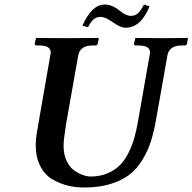

<svg xmlns="http://www.w3.org/2000/svg" viewBox="-20 -813 847 845"><path d="M638.2 -568.8Q640.1 -576.7 640.1 -582Q640.1 -612.8 590.8 -612.8H577.1Q570.3 -612.8 569.8 -621.1L575.2 -645L577.1 -646Q652.3 -645 690.9 -645Q690.9 -645 805.2 -646L807.1 -645L803.2 -621.1Q801.3 -613.3 793 -612.8H778.8Q724.6 -612.8 716.8 -568.8L668 -293Q658.2 -235.8 644.5 -192.4Q630.9 -148.9 606.4 -108.9Q582 -68.8 548.6 -43.5Q515.1 -18.1 465.1 -2.9Q415 12.2 350.1 12.2Q313 12.2 279.5 4.2Q246.1 -3.9 212.2 -22.9Q178.2 -42 157.7 -81.1Q137.2 -120.1 137.2 -174.8Q137.2 -201.7 143.1 -234.9L201.2 -568.8Q203.1 -576.7 203.1 -582Q203.1 -612.8 153.8 -612.8H140.1Q133.3 -612.8 132.8 -621.1L138.2 -645L140.1 -646Q237.3 -645 275.9 -645L413.1 -646L415 -645L410.2 -621.1Q408.2 -613.3 400.9 -612.8H387.2Q332 -612.8 324.2 -568.8L271 -268.1Q259.8 -198.2 259.8 -170.9Q259.8 -132.8 273.4 -104.5Q287.1 -76.2 307.1 -62.5Q327.1 -48.8 345.5 -42.5Q363.8 -36.1 378.9 -36.1Q420.9 -36.1 454.8 -51Q488.8 -65.9 510.5 -88.9Q532.2 -111.8 548.1 -145.5Q564 -179.2 572 -209Q580.1 -238.8 586.9 -275.9ZM556.2 -743.2Q573.2 -743.2 585.7 -753.2Q598.1 -763.2 613.8 -793L638.2 -785.2Q600.1 -690.9 532.2 -690.9Q510.3 -690.9 474.1 -716.8Q441.9 -738.8 423.8 -738.8Q404.8 -738.8 392.3 -728.3Q379.9 -717.8 367.2 -692.9L342.8 -700.2Q383.8 -793 440.9 -793Q474.1 -793 507.8 -765.1Q534.2 -743.2 556.2 -743.2Z"/></svg>

Font: Linux Libertine
Style: Semibold Italic
Weight: 600
Italic angle: -11.5°
Designer: Philipp H. Poll
Foundry: Philipp H. Poll
Version: Version 5.1.2 ; ttfautohint (v0.9)